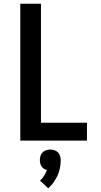

<svg xmlns="http://www.w3.org/2000/svg" viewBox="-20 -755 540 1031"><path d="M89 0V-735H200V-96H447V0ZM239 256 195 215Q208 203 217 188.5Q226 174 232 158Q223 156 215.5 151Q208 146 203 138.5Q198 131 196 122Q194 113 194 104Q194 93 197.5 82Q201 71 209 63Q217 55 228 51.5Q239 48 250 48Q261 48 272 51.5Q283 55 291 63Q299 71 302.5 82Q306 93 306 104Q306 126 302 147Q298 168 289 187.5Q280 207 267.5 224.5Q255 242 239 256Z"/></svg>

Font: Iosevka
Style: Bold
Weight: 700
Monospace: yes
Designer: Belleve Invis
Foundry: Belleve Invis
Version: Version 32.5.0; ttfautohint (v1.8.4)